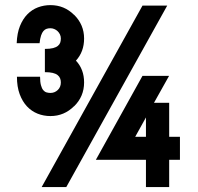

<svg xmlns="http://www.w3.org/2000/svg" viewBox="-20 -737 782 758"><path d="M179.2 -716.8Q233.9 -716.8 272.5 -678.2V-678.7Q312 -639.6 312 -585Q312 -532.7 279.8 -497.6Q312 -463.4 312 -411.6Q312 -356 272.5 -317.4V-317.9Q233.4 -278.8 179.2 -278.8Q152.3 -278.8 128.4 -288.3Q104.5 -297.9 86.4 -317.1Q68.4 -336.4 57.6 -365.5Q46.9 -394.5 46.9 -434.1H138.2Q138.2 -413.6 141.6 -400.9Q145 -388.2 150.6 -381.3Q156.2 -374.5 163.6 -372.3Q170.9 -370.1 179.2 -370.1Q195.8 -370.1 208 -381.6Q220.2 -393.1 220.2 -411.6Q220.2 -420.4 217.3 -427.7Q214.4 -435.1 207.3 -440.7Q200.2 -446.3 188 -449.2Q175.8 -452.1 157.2 -452.1V-543.9Q177.2 -543.9 189.5 -547.1Q201.7 -550.3 208.5 -555.9Q215.3 -561.5 217.8 -568.8Q220.2 -576.2 220.2 -585Q220.2 -593.8 216.6 -601.3Q212.9 -608.9 207 -614.3Q201.2 -619.6 193.8 -622.6Q186.5 -625.5 179.2 -625.5Q170.9 -625.5 164.1 -623.3Q157.2 -621.1 151.6 -614.7Q146 -608.4 142.1 -596.7Q138.2 -585 136.2 -566.4H45.9Q47.4 -606 58.8 -634.3Q70.3 -662.6 88.4 -680.9Q106.4 -699.2 129.9 -708Q153.3 -716.8 179.2 -716.8ZM556.2 -196.8V-273.4L513.7 -196.8ZM556.2 1.5V-106H358.4L542.5 -437.5H647.5L587.9 -331.1H647.9V-196.8H690.4V-106H647.9V1.5ZM640.1 -714.8 241.7 1.5H144.5L542.5 -714.8Z"/></svg>

Font: Proletarsk
Style: Regular
Weight: 400
Designer: Peter Wiegel, original typeface by Carl Albert Fahrenwaldt 1901
Foundry: Peter Wiegel
Version: Version 1.000 2010 initial release